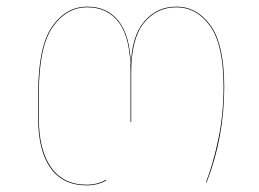

<svg xmlns="http://www.w3.org/2000/svg" viewBox="-20 -549 780 578"><path d="M95 -191V-268Q95 -409 137 -469Q179 -529 243 -529Q303 -529 337.5 -485Q372 -441 374 -352Q376 -439 414 -484Q452 -529 511 -529Q573 -529 614 -472Q655 -415 655 -287Q655 -136 602 0H600Q623 -60 638 -133.5Q653 -207 653 -287Q653 -414 612.5 -470.5Q572 -527 511 -527Q451 -527 413 -479.5Q375 -432 375 -331V-182H373V-333Q373 -434 338.5 -480.5Q304 -527 243 -527Q180 -527 138.5 -467.5Q97 -408 97 -268V-191Q97 -98 133.5 -45.5Q170 7 241 7Q274 7 299 -8L300 -6Q275 9 241 9Q169 9 132 -43.5Q95 -96 95 -191Z"/></svg>

Font: FiraGO Two
Style: Regular
Weight: 100
Designer: bBox Type
Foundry: bBox Type GmbH
Version: Version 1.001